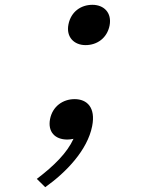

<svg xmlns="http://www.w3.org/2000/svg" viewBox="-20 -563 660 798"><path d="M260 17C267.5 17 276 16 285.5 14C258.5 72.5 205.5 125.5 133 180.5L168 215C256 152.5 343.5 60.5 363 -38.5C378.5 -116.5 341.5 -151 290 -151C242 -151 198.5 -121.5 188 -68C178 -16 207.5 17 260 17ZM264.5 -461.5C254 -409 288 -375.5 335.5 -375.5C383.5 -375.5 425 -404.5 435.5 -457C445.5 -510 412 -543 364 -543C316.5 -543 275 -514.5 264.5 -461.5Z"/></svg>

Font: Monaspace Krypton Light
Style: Italic
Weight: 300
Italic angle: -11°
Designer: Riley Cran & the Lettermatic Team
Foundry: Lettermatic
Version: Version 1.101 (Monaspace Krypton)